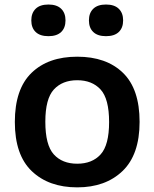

<svg xmlns="http://www.w3.org/2000/svg" viewBox="-20 -798 666 828"><path d="M313 10Q190.5 10 117.2 -59.8Q44 -129.5 44 -272Q44 -414 116 -483.8Q188 -553.5 313 -553.5Q438.5 -553.5 510.2 -484Q582 -414.5 582 -272.5Q582 -131 508.5 -60.5Q435 10 313 10ZM313 -92Q377.5 -92 414 -132.2Q450.5 -172.5 450.5 -271.5Q450.5 -372 413.8 -412Q377 -452 313 -452Q249 -452 212.2 -412Q175.5 -372 175.5 -273Q175.5 -172.5 212 -132.2Q248.5 -92 313 -92ZM437 -642Q401 -642 382.2 -660Q363.5 -678 363.5 -710Q363.5 -742 382.2 -760.2Q401 -778.5 437 -778.5Q473.5 -778.5 492.2 -760.2Q511 -742 511 -710Q511 -678 492.2 -660Q473.5 -642 437 -642ZM189 -642Q152.5 -642 133.8 -660Q115 -678 115 -710Q115 -742 133.8 -760.2Q152.5 -778.5 189 -778.5Q225 -778.5 243.8 -760.2Q262.5 -742 262.5 -710Q262.5 -678 243.8 -660Q225 -642 189 -642Z"/></svg>

Font: Encode Sans Semi Expanded SemiBold
Style: Regular
Weight: 600
Width: 6
Designer: Multiple Designers
Foundry: Impallari Type
Version: Version 3.000; ttfautohint (v1.8.3) -l 8 -r 50 -G 200 -x 14 